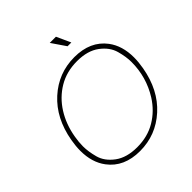

<svg xmlns="http://www.w3.org/2000/svg" viewBox="-245 -1107 1295 1295"><g transform="rotate(-45 402.0 -459.5)"><path d="M355 -18Q455 -18 532 -64Q609 -110 659 -189Q734 -309 734 -452Q734 -502 717 -563.5Q700 -625 639 -670.5Q578 -716 478 -716Q378 -716 301 -670Q224 -624 174.5 -545.5Q125 -467 108 -367Q100 -322 100 -281Q100 -231 116.5 -170Q133 -109 194 -63.5Q255 -18 355 -18ZM350 14Q198 14 121 -89Q66 -162 66 -272Q66 -316 75 -367Q106 -543 219 -645.5Q332 -748 484 -748Q636 -748 713 -646Q768 -573 768 -462Q768 -418 759 -367Q728 -191 615 -88.5Q502 14 350 14ZM540 -832H504L435 -933H494Z"/></g></svg>

Font: YamahaIndonesia935. App Thin
Style: Italic
Weight: 100
Italic angle: -10°
Designer: Dalton Maag Ltd
Foundry: Dalton Maag Ltd
Version: Version 1.002; January 01, 2024; Regular/Italic